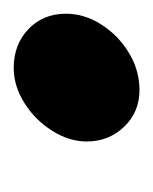

<svg xmlns="http://www.w3.org/2000/svg" viewBox="-8 -226 228 287"><g transform="rotate(90 106.5 -82.0)"><path d="M-17 -66Q-17 -94 -0.5 -119.5Q16 -145 42 -160.5Q68 -176 97 -176Q130 -176 152 -153Q174 -130 174 -97Q174 -71 158 -45.5Q142 -20 116.5 -4Q91 12 64 12Q29 12 6 -10Q-17 -32 -17 -66Z"/></g></svg>

Font: Open Sauce Sans Black Italic
Style: Regular
Weight: 900
Italic angle: -10°
Designer: Alfredo Marco Pradil
Foundry: Creative Sauce Fz LLC
Version: Version 1.477